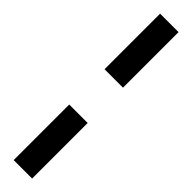

<svg xmlns="http://www.w3.org/2000/svg" viewBox="-357 -771 953 953"><g transform="rotate(45 120.0 -294.0)"><path d="M55.3 -418V-808H184.8V-418ZM55.3 220V-170H184.8V220Z"/></g></svg>

Font: Encode Sans SC Condensed Thin
Style: Regular
Weight: 100
Width: 3
Designer: Multiple Designers
Foundry: Impallari Type
Version: Version 3.002